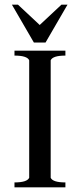

<svg xmlns="http://www.w3.org/2000/svg" viewBox="-20 -802 342 822"><path d="M125 -620 31 -782H57L150 -695L243 -782H269L175 -620ZM42 0V-21Q96 -21 105 -41V-544Q96 -564 42 -564V-585H260V-564Q206 -564 197 -544V-41Q206 -21 260 -21V0Z"/></svg>

Font: Judson
Style: Regular
Weight: 400
Version: Version 20110429